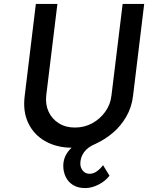

<svg xmlns="http://www.w3.org/2000/svg" viewBox="-20 -746 799 980"><path d="M349 8Q270 8 211.5 -25Q153 -58 124.5 -117.5Q96 -177 106 -256L163 -726H273L216 -259Q211 -213 228 -176Q245 -139 280 -117Q315 -95 362 -95Q411 -95 451 -117Q491 -139 517.5 -176Q544 -213 549 -259L606 -726H716L659 -256Q652 -198 624.5 -150.5Q597 -103 556.5 -68.5Q516 -34 468 -12Q427 5 408.5 31.5Q390 58 390 89Q390 110 402.5 125Q415 140 434 141Q454 142 472 130Q490 118 506 97L539 151Q517 179 482.5 196.5Q448 214 415 214Q378 214 353 198.5Q328 183 315.5 157Q303 131 303 101Q303 58 330 24.5Q357 -9 410 -32L459 -14Q431 -3 407.5 2.5Q384 8 349 8Z"/></svg>

Font: Josefin Sans Thin Medium
Style: Italic
Weight: 500
Italic angle: -7°
Version: Version 2.000